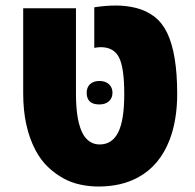

<svg xmlns="http://www.w3.org/2000/svg" viewBox="-20 -662 700 691"><path d="M334.5 9.3Q301.8 9.3 269.3 2.4Q236.8 -4.4 209.5 -19.5Q178.7 -36.1 152.6 -61Q126.5 -85.9 107.4 -122.1Q63.5 -206.1 63.5 -324.7V-632.3H253.4V-324.7Q253.4 -220.2 281.2 -175.3Q302.7 -142.1 338.9 -142.1Q383.3 -142.1 405.3 -185.5Q427.2 -229 427.2 -323.7Q427.2 -418.5 408.2 -455.6Q389.2 -492.2 342.8 -492.2Q332.5 -492.2 319.3 -489.7V-635.7Q358.9 -642.1 397.9 -642.1Q435.5 -642.1 470.9 -633.1Q506.3 -624 535.2 -602.5Q564 -580.1 581.5 -543.9Q617.7 -468.8 617.7 -324.7Q617.7 -230.5 590.8 -159.7Q555.2 -66.4 477.5 -23.9Q417 9.3 334.5 9.3ZM337.4 -286.1Q292 -286.1 292 -328.1Q292 -348.1 304.4 -359.4Q316.9 -370.6 337.9 -370.6Q359.4 -370.6 372.1 -358.9Q384.8 -347.2 384.8 -328.1Q384.8 -309.1 372.1 -297.6Q359.4 -286.1 337.4 -286.1Z"/></svg>

Font: Open Sans ExtraBold
Style: Regular
Weight: 800
Designer: Monotype Design Team
Foundry: Monotype Imaging Inc.
Version: Version 3.003; ttfautohint (v1.8.4)